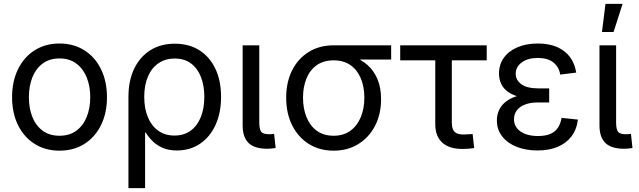

<svg xmlns="http://www.w3.org/2000/svg" viewBox="-20 -762 3280 986"><path d="M285.6 11.7Q212.9 11.7 158 -22.9Q103 -57.6 72.5 -119.6Q42 -181.6 42 -262.7Q42 -344.2 72.5 -406.5Q103 -468.8 158 -503.7Q212.9 -538.6 285.6 -538.6Q358.4 -538.6 413.3 -503.7Q468.3 -468.8 498.8 -406.5Q529.3 -344.2 529.3 -262.7Q529.3 -181.6 498.8 -119.6Q468.3 -57.6 413.3 -22.9Q358.4 11.7 285.6 11.7ZM285.6 -64.9Q336.9 -64.9 372.1 -90.8Q407.2 -116.7 425.3 -161.6Q443.4 -206.5 443.4 -262.7Q443.4 -319.3 425.3 -364.3Q407.2 -409.2 372.1 -435.5Q336.9 -461.9 285.6 -461.9Q234.4 -461.9 199.2 -435.8Q164.1 -409.7 146.2 -364.7Q128.4 -319.8 128.4 -262.7Q128.4 -206.1 146.2 -161.4Q164.1 -116.7 199 -90.8Q233.9 -64.9 285.6 -64.9Z M639.6 204.1V-264.6Q639.6 -348.1 669.2 -409.4Q698.7 -470.7 752.2 -504.2Q805.7 -537.6 877.4 -537.6Q950.2 -537.6 1003.4 -504.2Q1056.6 -470.7 1085.9 -409.4Q1115.2 -348.1 1115.2 -264.2Q1115.2 -182.1 1086.7 -120.1Q1058.1 -58.1 1007.1 -23.7Q956.1 10.7 888.7 10.7Q846.2 10.7 815.4 -2.7Q784.7 -16.1 763.7 -37.1Q742.7 -58.1 728.5 -81.1H725.1V204.1ZM875.5 -65.9Q924.8 -65.9 959 -90.8Q993.2 -115.7 1011.2 -160.6Q1029.3 -205.6 1029.3 -264.6Q1029.3 -322.8 1011.7 -367.2Q994.1 -411.6 960.4 -436.5Q926.8 -461.4 877.4 -461.4Q828.6 -461.4 793.5 -437Q758.3 -412.6 739.5 -368.4Q720.7 -324.2 720.7 -264.6Q720.7 -205.1 739.3 -160.4Q757.8 -115.7 792.7 -90.8Q827.6 -65.9 875.5 -65.9Z M1354 2Q1287.1 2 1256.6 -27.6Q1226.1 -57.1 1226.1 -118.2V-529.3H1311.5V-132.8Q1311.5 -98.1 1321.3 -85.4Q1331.1 -72.8 1360.8 -72.8Q1369.1 -72.8 1376 -73.2Q1382.8 -73.7 1387.7 -74.7L1395.5 -2Q1386.7 -0.5 1375.7 0.7Q1364.7 2 1354 2Z M1693.4 11.7Q1620.6 11.7 1565.7 -22.9Q1510.7 -57.6 1480.2 -118.9Q1449.7 -180.2 1449.7 -260.3Q1449.7 -340.3 1480.2 -400.9Q1510.7 -461.4 1565.7 -495.4Q1620.6 -529.3 1693.4 -529.3H1988.8V-456.1H1778.8L1693.4 -452.1Q1642.1 -452.1 1606.9 -427.5Q1571.8 -402.8 1554 -359.4Q1536.1 -315.9 1536.1 -260.3Q1536.1 -205.1 1554 -160.6Q1571.8 -116.2 1606.7 -90.6Q1641.6 -64.9 1693.4 -64.9Q1744.6 -64.9 1779.8 -90.8Q1814.9 -116.7 1833 -160.9Q1851.1 -205.1 1851.1 -260.3Q1851.1 -315.9 1833 -359.4Q1814.9 -402.8 1779.8 -427.5Q1744.6 -452.1 1693.4 -452.1V-486.3Q1745.1 -486.3 1789.6 -471.9Q1834 -457.5 1866.9 -428.5Q1899.9 -399.4 1918.5 -355.5Q1937 -311.5 1937 -252.4Q1937 -176.8 1906.5 -116.9Q1876 -57.1 1821 -22.7Q1766.1 11.7 1693.4 11.7Z M2355 2.9Q2286.6 2.9 2251 -29.8Q2215.3 -62.5 2215.3 -124.5V-452.1H2035.2V-529.3H2479.5V-452.1H2300.3V-132.3Q2300.3 -99.6 2314 -85.4Q2327.6 -71.3 2360.4 -71.3Q2371.1 -71.3 2383.3 -72.3Q2395.5 -73.2 2407.2 -73.7L2415 -1.5Q2401.9 0.5 2386.5 1.7Q2371.1 2.9 2355 2.9Z M2740.2 10.7Q2681.2 10.7 2633.8 -7.8Q2586.4 -26.4 2559.1 -61.3Q2531.7 -96.2 2531.7 -143.6Q2531.7 -173.3 2543.7 -198.5Q2555.7 -223.6 2580.6 -242.2Q2605.5 -260.7 2644 -271.2Q2682.6 -281.7 2736.8 -281.7H2800.3V-235.8H2741.2Q2704.6 -235.8 2677.2 -225.6Q2649.9 -215.3 2634.8 -196Q2619.6 -176.8 2619.6 -149.4Q2619.6 -110.4 2653.1 -86.9Q2686.5 -63.5 2743.2 -63.5Q2780.8 -63.5 2805.9 -74.2Q2831.1 -85 2845 -105.7Q2858.9 -126.5 2863.8 -156.7L2947.8 -147.9Q2941.4 -96.2 2914.1 -60.8Q2886.7 -25.4 2842.5 -7.3Q2798.3 10.7 2740.2 10.7ZM2740.7 -253.9Q2687.5 -253.9 2649.7 -263.7Q2611.8 -273.4 2588.1 -290.8Q2564.5 -308.1 2553.5 -332Q2542.5 -356 2542.5 -383.8Q2542.5 -430.7 2567.6 -465.6Q2592.8 -500.5 2637.9 -519.5Q2683.1 -538.6 2742.2 -538.6Q2799.8 -538.6 2841.3 -520.3Q2882.8 -502 2907.5 -468.5Q2932.1 -435.1 2939 -389.2L2856.9 -378.9Q2851.1 -418 2822 -441.2Q2793 -464.4 2742.2 -464.4Q2690.4 -464.4 2659.4 -441.4Q2628.4 -418.5 2628.4 -382.8Q2628.4 -351.1 2657.2 -329.6Q2686 -308.1 2745.6 -308.1H2800.3V-253.9Z M3186.5 2Q3119.6 2 3089.1 -27.6Q3058.6 -57.1 3058.6 -118.2V-529.3H3144V-132.8Q3144 -98.1 3153.8 -85.4Q3163.6 -72.8 3193.4 -72.8Q3201.7 -72.8 3208.5 -73.2Q3215.3 -73.7 3220.2 -74.7L3228 -2Q3219.2 -0.5 3208.3 0.7Q3197.3 2 3186.5 2ZM3071.3 -597.7 3089.4 -742.2H3177.2L3130.9 -597.7Z"/></svg>

Font: Inter 24pt
Style: Regular
Weight: 400
Designer: Rasmus Andersson
Foundry: rsms
Version: Version 4.001;git-66647c0bb